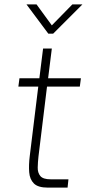

<svg xmlns="http://www.w3.org/2000/svg" viewBox="-20 -858 397 878"><path d="M201 -704 101 -838H147L217 -742L311 -838H357L223 -704ZM69 -500H160L177 -636H217L200 -500H350L345 -462H195L156 -143Q153 -116 152.5 -92Q152 -68 164.5 -53Q177 -38 212 -38H293L289 0H199Q154 0 135 -19Q116 -38 113.5 -70.5Q111 -103 116 -144L155 -462H64Z"/></svg>

Font: Haskoy ExtraLight
Style: Italic
Weight: 200
Designer: Ertekin Erdin
Foundry: Ertekin Erdin
Version: Version 2.000; ttfautohint (v1.8.4.7-5d5b)